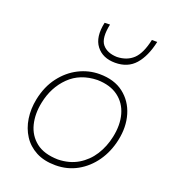

<svg xmlns="http://www.w3.org/2000/svg" viewBox="-139 -864 875 977"><g transform="rotate(20 298.5 -375.0)"><path d="M272 9Q210.5 9 166.5 -14.2Q122.5 -37.5 96.8 -77.5Q71 -117.5 63.5 -168Q56 -218.5 67 -273Q82 -346.5 121.2 -398.2Q160.5 -450 214 -477Q267.5 -504 326 -504Q406 -504 457 -464.5Q508 -425 527 -360.8Q546 -296.5 530 -222Q515.5 -154 479 -102Q442.5 -50 389.5 -20.5Q336.5 9 272 9ZM274 -23Q336.5 -24.5 382.5 -52Q428.5 -79.5 457.8 -125.2Q487 -171 499 -228Q513.5 -296 498.2 -350.8Q483 -405.5 439.5 -438Q396 -470.5 326 -472Q233 -470 174.5 -412.5Q116 -355 98 -267Q84.5 -202.5 98.2 -147.5Q112 -92.5 155.2 -58.5Q198.5 -24.5 274 -23ZM379 -585Q311.5 -585 276.8 -630.2Q242 -675.5 260 -758L289 -759Q272.5 -681 298.2 -649.2Q324 -617.5 378 -616Q432 -617.5 465.8 -649.5Q499.5 -681.5 516 -758H545Q527 -675.5 487.2 -630.2Q447.5 -585 379 -585Z"/></g></svg>

Font: Commissioner Loud Thin
Style: Italic
Weight: 100
Italic angle: -12°
Designer: Kostas Bartsokas
Foundry: Kostas Bartsokas
Version: Version 1.000; ttfautohint (v1.8.3)